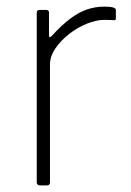

<svg xmlns="http://www.w3.org/2000/svg" viewBox="-20 -560 396 580"><path d="M100 0Q96 0 93.5 -2.5Q91 -5 91 -9V-521Q91 -530 99 -530H120Q128 -530 128 -522V-454Q128 -449 130 -448Q132 -447 136 -451Q166 -484 192 -503.5Q218 -523 243 -531.5Q268 -540 295 -540Q330 -540 330 -530V-504Q330 -499 325 -499Q321 -499 314.5 -499.5Q308 -500 295 -500Q271 -500 242.5 -488.5Q214 -477 189 -457.5Q164 -438 147.5 -414Q131 -390 131 -365V-9Q131 0 122 0H100Z"/></svg>

Font: Libre Franklin Thin Thin
Style: Regular
Weight: 250
Version: Version 3.000